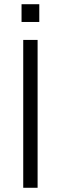

<svg xmlns="http://www.w3.org/2000/svg" viewBox="-20 -889 287 909"><path d="M90 0H158V-700H90ZM82 -785H166V-869H82Z"/></svg>

Font: Uncut Sans Book
Style: Regular
Weight: 350
Designer: Kasper Nordkvist
Foundry: UNCUT.wtf
Version: Version 1.304;Glyphs 3.2 (3246)